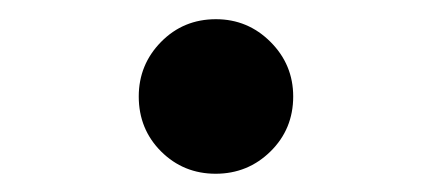

<svg xmlns="http://www.w3.org/2000/svg" viewBox="-20 -352 457 203"><path d="M208 -168.3Q174 -168.3 150.3 -191.9Q126.7 -215.5 126.7 -250Q126.7 -283.7 150.3 -307.7Q173.9 -331.7 208.3 -331.7Q242 -331.7 266 -307.7Q290 -283.7 290 -250Q290 -215.5 266 -191.9Q242 -168.3 208 -168.3Z"/></svg>

Font: Epunda Slab Light
Style: Regular
Weight: 300
Designer: Simon Atzbach
Foundry: typofactur
Version: Version 1.102